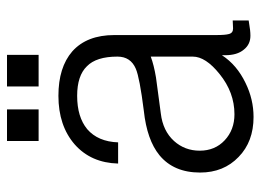

<svg xmlns="http://www.w3.org/2000/svg" viewBox="-116 -600 733 540"><g transform="rotate(-90 250.0 -329.5)"><path d="M365.2 -71.3V-62.5Q365.2 -28.3 380.9 -9.8Q395.5 8.8 419.9 8.8Q427.7 8.8 436.5 7.8Q449.2 5.9 462.9 3.9V-41L440.4 -40Q427.7 -40 424.8 -51.8Q421.9 -61.5 421.9 -87.9V-374Q421.9 -451.2 376 -492.2Q331.1 -531.2 251 -531.2Q167 -531.2 114.3 -485.4Q62.5 -439.5 60.5 -363.3H120.1Q122.1 -419.9 157.2 -450.2Q191.4 -478.5 251 -478.5Q307.6 -478.5 334 -451.2Q361.3 -424.8 361.3 -365.2Q361.3 -328.1 327.1 -313.5Q301.8 -302.7 209 -291Q127 -282.2 84 -247.1Q35.2 -207 35.2 -132.8Q35.2 -66.4 79.1 -24.4Q122.1 17.6 191.4 17.6Q241.2 17.6 287.1 -4.9Q337.9 -29.3 365.2 -71.3ZM361.3 -271.5V-153.3Q361.3 -117.2 312.5 -78.1Q260.7 -36.1 199.2 -36.1Q155.3 -36.1 126 -63.5Q96.7 -90.8 96.7 -133.8Q96.7 -175.8 124 -206.1Q152.3 -237.3 201.2 -243.2L237.3 -248Q284.2 -253.9 302.7 -256.8Q337.9 -262.7 361.3 -271.5ZM124 -586.9H212.9V-675.8H124ZM277.3 -586.9H366.2V-675.8H277.3Z"/></g></svg>

Font: DotumChe
Style: Regular
Weight: 400
Monospace: yes
Version: Version 2.21